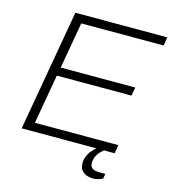

<svg xmlns="http://www.w3.org/2000/svg" viewBox="-123 -786 938 1049"><g transform="rotate(15 346.5 -261.0)"><path d="M53 0H476C444 27 423 58 423 99C423 146 461 164 501 164C516 164 537 159 554 150L559 122H522C485 122 472 106 472 83C472 43 498 16 519 0H579L587 -48H115L164 -328H586L595 -376H173L219 -638H685L693 -686H173Z"/></g></svg>

Font: Archivo Thin
Style: Italic
Weight: 100
Italic angle: -10°
Designer: Hector Gatti
Foundry: Omnibus-Type
Version: Version 2.001